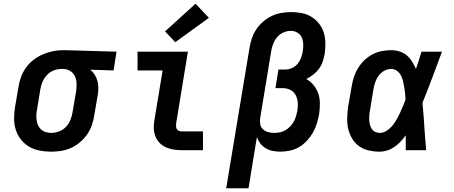

<svg xmlns="http://www.w3.org/2000/svg" viewBox="-20 -808 2440 1033"><path d="M254 8Q223 8 192.5 2Q162 -4 136.5 -19Q111 -34 92.5 -57.5Q74 -81 65 -109.5Q56 -138 56 -170Q56 -202 61 -233L80 -343Q84 -370 94 -396Q104 -422 120.5 -445Q137 -468 160.5 -486Q184 -504 209.5 -515Q235 -526 262 -532Q289 -538 316 -538Q320 -538 324.5 -538Q329 -538 333 -538L607 -530L591 -429L466 -433Q480 -421 489.5 -406Q499 -391 504 -373Q509 -355 509 -335.5Q509 -316 506 -297L487 -187Q483 -160 474 -134Q465 -108 448.5 -84.5Q432 -61 409.5 -42Q387 -23 361 -11.5Q335 0 308 4Q281 8 254 8ZM256 -93Q277 -93 298 -101Q319 -109 334.5 -125Q350 -141 358.5 -162Q367 -183 370 -203L389 -313Q392 -334 392 -355Q392 -376 384.5 -394.5Q377 -413 360 -424.5Q343 -436 323 -437H316Q314 -437 312.5 -437Q311 -437 309 -437Q289 -437 268 -428.5Q247 -420 232 -403.5Q217 -387 208.5 -367Q200 -347 197 -327L179 -217Q176 -202 175.5 -187Q175 -172 177.5 -158Q180 -144 186 -131.5Q192 -119 202.5 -110Q213 -101 227 -97Q241 -93 256 -93Z M957 0Q935 0 913 -3.5Q891 -7 871.5 -16Q852 -25 837.5 -40.5Q823 -56 815.5 -76Q808 -96 807.5 -118.5Q807 -141 811 -163L855 -429H720V-530H991L928 -146Q927 -138 927 -130Q927 -122 930.5 -115Q934 -108 941.5 -104.5Q949 -101 957 -101H1072V0ZM923 -581 868 -639 1032 -788 1104 -712Z M1197 205 1322 -548Q1326 -574 1334.5 -600Q1343 -626 1358.5 -649.5Q1374 -673 1395.5 -691.5Q1417 -710 1442 -722Q1467 -734 1494 -738.5Q1521 -743 1547 -743Q1576 -743 1604 -737.5Q1632 -732 1655.5 -717.5Q1679 -703 1696 -681.5Q1713 -660 1721.5 -633.5Q1730 -607 1730.5 -577.5Q1731 -548 1727 -519Q1723 -498 1716.5 -477.5Q1710 -457 1697 -439Q1684 -421 1666 -407Q1648 -393 1628 -383Q1651 -370 1667.5 -349.5Q1684 -329 1692.5 -304Q1701 -279 1701 -250.5Q1701 -222 1697 -194Q1697 -194 1697 -194Q1697 -194 1697 -194Q1692 -168 1684.5 -143Q1677 -118 1663.5 -94.5Q1650 -71 1631 -50.5Q1612 -30 1588.5 -16.5Q1565 -3 1539 2.5Q1513 8 1488 8Q1467 8 1447 4Q1427 0 1410 -10Q1393 -20 1381 -35.5Q1369 -51 1362 -70L1317 205ZM1455 -93Q1470 -93 1485.5 -96Q1501 -99 1515 -107Q1529 -115 1540.5 -127Q1552 -139 1560 -153Q1568 -167 1572.5 -182Q1577 -197 1580 -212Q1582 -227 1582.5 -242Q1583 -257 1580 -271Q1577 -285 1570.5 -297Q1564 -309 1553 -317.5Q1542 -326 1528 -330Q1514 -334 1499 -334H1462L1478 -434H1516Q1533 -434 1551 -442Q1569 -450 1581 -464.5Q1593 -479 1599.5 -496.5Q1606 -514 1609 -531Q1612 -550 1611.5 -570Q1611 -590 1603.5 -606.5Q1596 -623 1580 -632.5Q1564 -642 1545 -642Q1545 -642 1545 -642Q1545 -642 1545 -642Q1524 -642 1504 -633Q1484 -624 1470.5 -607.5Q1457 -591 1449.5 -571.5Q1442 -552 1439 -532L1380 -174Q1377 -157 1380 -140.5Q1383 -124 1394.5 -113Q1406 -102 1422 -97.5Q1438 -93 1455 -93Z M2022 8Q1993 8 1964 1.5Q1935 -5 1912 -21.5Q1889 -38 1874.5 -62.5Q1860 -87 1853.5 -115Q1847 -143 1848 -173Q1849 -203 1853 -233L1872 -343Q1876 -368 1884 -393Q1892 -418 1906 -441Q1920 -464 1940 -483.5Q1960 -503 1984 -515.5Q2008 -528 2033.5 -533Q2059 -538 2085 -538Q2108 -538 2130 -531Q2152 -524 2169 -509.5Q2186 -495 2197.5 -476Q2209 -457 2218 -437Q2225 -460 2233 -483.5Q2241 -507 2248 -530H2358Q2332 -461 2306.5 -392Q2281 -323 2253 -255Q2259 -191 2263 -127.5Q2267 -64 2273 0H2163Q2163 -20 2163 -40Q2163 -60 2163 -80Q2150 -62 2135 -46Q2120 -30 2102 -17.5Q2084 -5 2063.5 1.5Q2043 8 2022 8ZM2022 -93Q2042 -93 2059.5 -104Q2077 -115 2090 -130.5Q2103 -146 2113 -163.5Q2123 -181 2131.5 -199Q2140 -217 2147.5 -235.5Q2155 -254 2162 -272Q2161 -289 2159.5 -306Q2158 -323 2155 -339.5Q2152 -356 2148 -372.5Q2144 -389 2136.5 -403Q2129 -417 2115.5 -427Q2102 -437 2085 -437Q2065 -437 2047 -427Q2029 -417 2017 -400.5Q2005 -384 1998.5 -365Q1992 -346 1989 -327L1971 -217Q1968 -203 1967 -190Q1966 -177 1966.5 -163.5Q1967 -150 1970 -138Q1973 -126 1979.5 -115.5Q1986 -105 1997.5 -99Q2009 -93 2022 -93Z"/></svg>

Font: Iosevka Slab Extended
Style: Bold Italic
Weight: 700
Width: 7
Italic angle: -9°
Monospace: yes
Designer: Belleve Invis
Foundry: Belleve Invis
Version: Version 11.1.0; ttfautohint (v1.8.3)